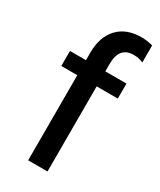

<svg xmlns="http://www.w3.org/2000/svg" viewBox="-184 -779 702 842"><g transform="rotate(30 167.0 -358.0)"><path d="M316 -431H209V0H111V-431H30V-507H111V-546Q111 -625 153.5 -670.5Q196 -716 273 -716Q301 -716 330 -708V-622Q307 -632 282 -632Q209 -632 209 -545V-507H316Z"/></g></svg>

Font: Hind Jalandhar Medium
Style: Regular
Weight: 500
Designer: Namrata Goyal
Foundry: Indian Type Foundry
Version: Version 0.702;PS 1.0;hotconv 1.0.81;makeotf.lib2.5.63406